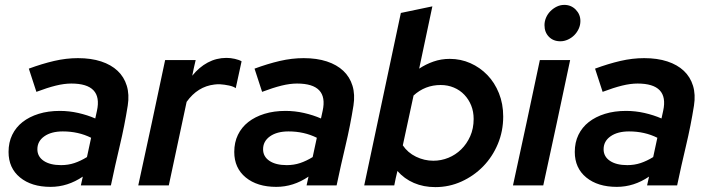

<svg xmlns="http://www.w3.org/2000/svg" viewBox="-20 -759 2901 786"><path d="M187 6Q109 6 62 -32.5Q15 -71 15 -137Q15 -176 30 -207Q45 -238 72.5 -259.5Q100 -281 138.5 -293Q177 -305 225 -305Q263 -305 300.5 -296.5Q338 -288 370 -274Q372 -282 373.5 -290Q375 -298 377 -306Q401 -417 272 -417Q243 -417 208.5 -408.5Q174 -400 129 -383Q121 -407 113.5 -430.5Q106 -454 98 -478Q152 -498 201.5 -509.5Q251 -521 299 -521Q353 -521 394 -507.5Q435 -494 461.5 -469Q488 -444 499 -408Q510 -372 503 -327Q490 -245 470.5 -163Q451 -81 434 0H311Q313 -9 315 -18Q317 -27 319 -36Q257 6 187 6ZM133 -148Q133 -118 159 -100.5Q185 -83 230 -83Q259 -83 284.5 -91.5Q310 -100 336 -116L353 -195Q301 -221 237 -221Q190 -221 161.5 -201Q133 -181 133 -148Z M546 0Q574 -129 601.5 -256.5Q629 -384 656 -513H781Q777 -496 773.5 -480.5Q770 -465 767 -449Q795 -484 830.5 -503Q866 -522 907 -522Q924 -522 941.5 -518Q959 -514 969 -508Q963 -480 957 -453Q951 -426 945 -398Q936 -405 917 -409Q898 -413 881 -414Q875 -414 869 -414Q863 -414 858 -413Q789 -405 744 -342L671 0Z M1111 6Q1033 6 986 -32.5Q939 -71 939 -137Q939 -176 954 -207Q969 -238 996.5 -259.5Q1024 -281 1062.5 -293Q1101 -305 1149 -305Q1187 -305 1224.5 -296.5Q1262 -288 1294 -274Q1296 -282 1297.5 -290Q1299 -298 1301 -306Q1325 -417 1196 -417Q1167 -417 1132.5 -408.5Q1098 -400 1053 -383Q1045 -407 1037.5 -430.5Q1030 -454 1022 -478Q1076 -498 1125.5 -509.5Q1175 -521 1223 -521Q1277 -521 1318 -507.5Q1359 -494 1385.5 -469Q1412 -444 1423 -408Q1434 -372 1427 -327Q1414 -245 1394.5 -163Q1375 -81 1358 0H1235Q1237 -9 1239 -18Q1241 -27 1243 -36Q1181 6 1111 6ZM1057 -148Q1057 -118 1083 -100.5Q1109 -83 1154 -83Q1183 -83 1208.5 -91.5Q1234 -100 1260 -116L1277 -195Q1225 -221 1161 -221Q1114 -221 1085.5 -201Q1057 -181 1057 -148Z M2040 -282Q2040 -222 2018 -169.5Q1996 -117 1958 -78Q1920 -39 1869.5 -16Q1819 7 1762 7Q1714 7 1674.5 -10Q1635 -27 1607 -59Q1603 -44 1600 -29.5Q1597 -15 1594 0H1471Q1509 -177 1546 -353Q1583 -529 1621 -706L1750 -733L1696 -478Q1723 -496 1754.5 -507Q1786 -518 1821 -518Q1866 -518 1905.5 -500.5Q1945 -483 1975 -452Q2005 -421 2022.5 -377.5Q2040 -334 2040 -282ZM1784 -411Q1720 -411 1673 -368Q1662 -317 1651 -266Q1640 -215 1629 -164Q1649 -134 1683 -117.5Q1717 -101 1754 -101Q1786 -101 1815.5 -113Q1845 -125 1868 -147.5Q1891 -170 1905 -201.5Q1919 -233 1919 -272Q1919 -302 1909 -327Q1899 -352 1881 -371Q1863 -390 1838 -400.5Q1813 -411 1784 -411Z M2274 -590Q2245 -590 2227 -608.5Q2209 -627 2209 -656Q2209 -672 2215.5 -687Q2222 -702 2233.5 -713.5Q2245 -725 2259.5 -732Q2274 -739 2290 -739Q2318 -739 2337 -719.5Q2356 -700 2356 -673Q2356 -656 2349 -641Q2342 -626 2331 -615Q2320 -604 2305 -597Q2290 -590 2274 -590ZM2314 -513Q2287 -384 2259.5 -256.5Q2232 -129 2204 0H2080Q2108 -129 2135.5 -256.5Q2163 -384 2190 -513Z M2505 6Q2427 6 2380 -32.5Q2333 -71 2333 -137Q2333 -176 2348 -207Q2363 -238 2390.5 -259.5Q2418 -281 2456.5 -293Q2495 -305 2543 -305Q2581 -305 2618.5 -296.5Q2656 -288 2688 -274Q2690 -282 2691.5 -290Q2693 -298 2695 -306Q2719 -417 2590 -417Q2561 -417 2526.5 -408.5Q2492 -400 2447 -383Q2439 -407 2431.5 -430.5Q2424 -454 2416 -478Q2470 -498 2519.5 -509.5Q2569 -521 2617 -521Q2671 -521 2712 -507.5Q2753 -494 2779.5 -469Q2806 -444 2817 -408Q2828 -372 2821 -327Q2808 -245 2788.5 -163Q2769 -81 2752 0H2629Q2631 -9 2633 -18Q2635 -27 2637 -36Q2575 6 2505 6ZM2451 -148Q2451 -118 2477 -100.5Q2503 -83 2548 -83Q2577 -83 2602.5 -91.5Q2628 -100 2654 -116L2671 -195Q2619 -221 2555 -221Q2508 -221 2479.5 -201Q2451 -181 2451 -148Z"/></svg>

Font: Rosa Sans SemiBold
Style: Italic
Weight: 600
Italic angle: -12°
Designer: Pentagram / MCKL
Foundry: Pentagram / MCKL
Version: Version 1.005;September 16, 2019;FontCreator 11.5.0.2425 64-